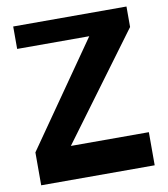

<svg xmlns="http://www.w3.org/2000/svg" viewBox="-82 -748 759 868"><g transform="rotate(-10 297.5 -314.5)"><path d="M37 50V-101L368 -576H37V-679H557V-585L200 -102H558V50Z"/></g></svg>

Font: BM HANNA Pro
Style: Regular
Weight: 400
Designer: Woowa Brothers : Cheoljun Lim; Soyoung Lee; & Sandoll : Jooyeon Kang;
Foundry: Sandoll Communications Inc.
Version: Version 1.000;PS 1;hotconv 16.6.51;makeotf.lib2.5.65220